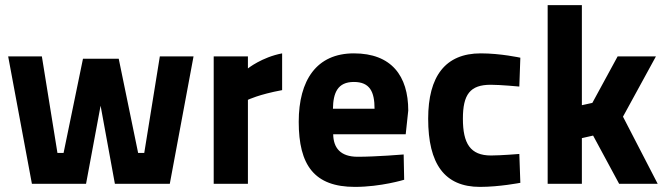

<svg xmlns="http://www.w3.org/2000/svg" viewBox="-20 -720 2611 752"><path d="M12 -499 105 0H317L374 -306L430 0H645L738 -499H606L545 -121H521L445 -490H305L229 -121H205L144 -499Z M817 0H951V-329C951 -329 993 -350 1085 -367V-511C1006 -496 951 -452 951 -452V-499H817Z M1381 -106C1313 -106 1286 -141 1285 -194H1569L1579 -287C1579 -423 1513 -511 1366 -511C1220 -511 1150 -406 1150 -243C1150 -73 1211 12 1370 12C1472 12 1563 -16 1563 -16L1561 -115C1561 -115 1453 -106 1381 -106ZM1284 -294C1285 -356 1302 -399 1366 -399C1429 -399 1447 -360 1447 -294Z M1863 -511C1724 -511 1657 -421 1657 -255C1657 -78 1721 12 1860 12C1936 12 2018 -4 2018 -4L2014 -117C2014 -117 1941 -111 1903 -111C1822 -111 1793 -158 1793 -255C1793 -350 1821 -388 1902 -388C1940 -388 2014 -381 2014 -381L2018 -494C2018 -494 1941 -511 1863 -511Z M2259 0V-179L2303 -189L2405 0H2556L2420 -263L2549 -499H2399L2300 -317L2259 -308V-700H2125V0Z"/></svg>

Font: TitilliumMaps29L
Style: 999 wt
Weight: 900
Designer: Campivisivi
Foundry: Accademia di Belle Arti di Urbino and students of MA course of Visual design